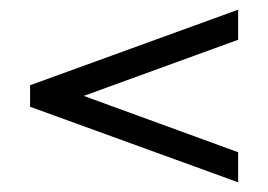

<svg xmlns="http://www.w3.org/2000/svg" viewBox="-20 -438 552 396"><path d="M152.8 -240.2 471.2 -124V-62L42 -217.8V-262.2L471.2 -418V-356Z"/></svg>

Font: Linux Libertine
Style: Bold
Weight: 700
Designer: Philipp H. Poll
Foundry: Philipp H. Poll
Version: Version 5.0.3